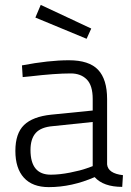

<svg xmlns="http://www.w3.org/2000/svg" viewBox="-20 -757 539 787"><path d="M419 -351V-83Q423 -46 484 -39L481 9Q404 9 368 -31Q274 10 180 10Q113 10 78 -28.5Q43 -67 43 -138.5Q43 -210 78.5 -244.5Q114 -279 190 -287L360 -304V-351Q360 -407 335.5 -431.5Q311 -456 270 -456Q206 -456 104 -444L73 -441L70 -489Q180 -510 262.5 -510Q345 -510 382 -471Q419 -432 419 -351ZM105 -142Q105 -41 188 -41Q224 -41 267 -49.5Q310 -58 335 -67L360 -76V-257L197 -240Q148 -236 126.5 -212Q105 -188 105 -142ZM147 -737 354 -640 335 -598 125 -685Z"/></svg>

Font: Titillium Web
Style: Light
Weight: 300
Version: Version 1.001;PS 57.000;hotconv 1.0.70;makeotf.lib2.5.55311